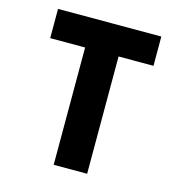

<svg xmlns="http://www.w3.org/2000/svg" viewBox="-105 -796 831 887"><g transform="rotate(15 311.0 -352.5)"><path d="M64 -563V-703H558V-563H391V-2H231V-563Z"/></g></svg>

Font: Hussar
Style: BoldWeb
Weight: 700
Foundry: Cannot Into Space Fonts
Version: Version 2.00